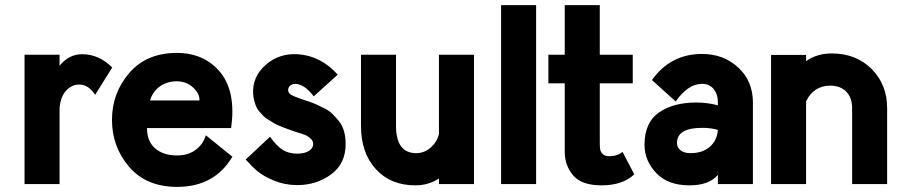

<svg xmlns="http://www.w3.org/2000/svg" viewBox="-20 -720 3540 751"><path d="M213 -506V-463Q250 -508 301 -508Q367 -508 419 -456L352 -349Q327 -388 293 -389Q264 -391 240.5 -367.5Q217 -344 213 -297V0H76V-506Z M785 -191 889 -107Q819 11 673 11Q552 11 485 -67.5Q418 -146 418 -251Q418 -356 485.5 -434.5Q553 -513 672 -513Q779 -513 842 -437Q904 -360 884 -219H555Q555 -167 587 -139.5Q619 -112 673 -112Q716 -112 745.5 -134Q775 -156 785 -191ZM567 -327H760Q762 -353 735.5 -377.5Q709 -402 672 -402Q632 -402 604 -381Q576 -360 567 -327Z M1301 -428 1207 -343Q1173 -389 1137 -392Q1123 -392 1115 -385Q1107 -378 1107 -368Q1107 -357 1117.5 -350Q1128 -343 1166 -330Q1167 -330 1186 -323.5Q1205 -317 1215 -312.5Q1225 -308 1245.5 -298Q1266 -288 1278.5 -276Q1291 -264 1305 -247Q1319 -230 1325.5 -207Q1332 -184 1332 -157Q1332 -79 1274.5 -37.5Q1217 4 1143 4Q1094 4 1052 -13.5Q1010 -31 988 -49.5Q966 -68 941 -96L1036 -185Q1062 -149 1085.5 -134Q1109 -119 1143 -119Q1171 -119 1188 -129.5Q1205 -140 1205 -157Q1205 -169 1194.5 -178.5Q1184 -188 1172.5 -192.5Q1161 -197 1140 -203Q1137 -204 1118.5 -210.5Q1100 -217 1095 -219Q1090 -221 1073 -228Q1056 -235 1050.5 -239Q1045 -243 1031 -251Q1017 -259 1011 -265.5Q1005 -272 995.5 -282.5Q986 -293 982 -303Q978 -313 974.5 -326Q971 -339 970 -354Q967 -420 1019 -466Q1071 -512 1144 -508Q1235 -502 1301 -428Z M1697 0V-22Q1656 5 1605 5Q1508 5 1450 -58.5Q1392 -122 1392 -228V-506H1529V-228Q1529 -121 1608 -121Q1641 -121 1666 -144Q1691 -167 1697 -197V-506H1834V0Z M2077 -700V0H1940V-700Z M2415 -126 2461 -38Q2415 5 2333 5Q2255 5 2222 -34Q2189 -73 2189 -125V-394H2125V-506H2189V-700H2326V-506H2455V-394H2326V-164Q2326 -146 2327.5 -136Q2329 -126 2337.5 -117.5Q2346 -109 2363 -109Q2395 -109 2415 -126Z M2623 -323 2530 -407Q2603 -509 2726 -509Q2810 -509 2867.5 -456Q2925 -403 2925 -319V0H2788V-36Q2753 5 2677 5Q2592 5 2546.5 -43.5Q2501 -92 2501 -153Q2501 -241 2557.5 -280Q2614 -319 2703 -319Q2748 -319 2788 -308V-319Q2788 -351 2771.5 -371.5Q2755 -392 2726 -392Q2671 -392 2623 -323ZM2727 -220Q2628 -220 2628 -161Q2628 -144 2641.5 -132.5Q2655 -121 2681 -121Q2728 -121 2756.5 -146Q2785 -171 2788 -212Q2759 -220 2727 -220Z M3133 -505V-481Q3176 -511 3233 -511Q3329 -511 3389.5 -450Q3450 -389 3450 -297V0H3313V-297Q3313 -338 3290 -361.5Q3267 -385 3228 -385Q3163 -385 3133 -324V0H2996V-505Z"/></svg>

Font: LilGrotesk Bold
Style: Regular
Weight: 700
Designer: BSozoo
Foundry: BSozoo
Version: Version 1.001;PS 001.001;hotconv 1.0.70;makeotf.lib2.5.58329